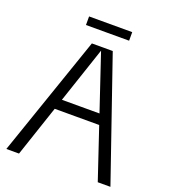

<svg xmlns="http://www.w3.org/2000/svg" viewBox="-150 -947 928 1054"><g transform="rotate(20 314.0 -419.5)"><path d="M10 0 253 -705H375L618 0H544L314 -685L84 0ZM151 -298V-358H477V-298ZM188 -839H440V-789H188Z"/></g></svg>

Font: TikTok Sans Light
Style: Regular
Weight: 300
Version: Version 4.000